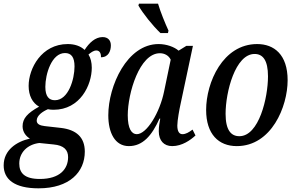

<svg xmlns="http://www.w3.org/2000/svg" viewBox="-62 -786 1612 1046"><path d="M148 240C317 240 400 151 400 40C400 -39 353 -79 271 -89L182 -99C157 -102 138 -109 138 -129C138 -157 171 -179 199 -191C208 -189 219 -188 230 -188C375 -188 438 -323 438 -417C438 -445 432 -470 420 -489C433 -499 446 -511 463 -511C481 -511 489 -495 488 -474C530 -474 542 -510 542 -539C542 -565 527 -584 497 -584C457 -584 424 -553 399 -514C376 -536 343 -546 307 -546C164 -546 94 -413 94 -318C94 -265 115 -225 151 -205C88 -170 61 -141 61 -98C61 -67 80 -43 101 -31C29 -15 -42 31 -42 115C-42 191 17 240 148 240ZM237 -240C205 -240 185 -260 185 -313C185 -382 219 -497 292 -497C326 -497 344 -475 344 -424C344 -355 311 -240 237 -240ZM155 189C70 189 43 155 43 105C43 45 87 1 152 -7L230 1C286 6 309 31 309 70C309 133 266 189 155 189Z M812 -606H853L856 -619C838 -658 811 -724 799 -766H695L692 -756C717 -712 770 -646 812 -606ZM640 10C715 10 765 -46 807 -140H811C807 -116 803 -98 803 -71C803 -20 831 10 876 10C930 10 976 -23 1003 -48L987 -80C967 -65 950 -55 932 -55C914 -55 904 -71 904 -102C904 -130 916 -194 921 -216L989 -536H953L911 -510C888 -530 846 -546 802 -546C630 -546 528 -318 528 -158C528 -63 564 10 640 10ZM683 -55C655 -55 634 -85 634 -158C634 -278 698 -496 809 -496C834 -496 857 -484 868 -461L832 -288C809 -174 738 -55 683 -55Z M1228 10C1417 10 1505 -205 1505 -349C1505 -489 1431 -546 1339 -546C1152 -546 1061 -337 1061 -187C1061 -55 1129 10 1228 10ZM1242 -44C1196 -44 1167 -78 1167 -166C1167 -285 1220 -492 1325 -492C1370 -492 1398 -458 1398 -370C1398 -254 1349 -44 1242 -44Z"/></svg>

Font: Noto Serif Condensed Medium
Style: Italic
Weight: 500
Width: 3
Italic angle: -12°
Designer: Monotype Design Team
Foundry: Monotype Imaging Inc.
Version: Version 2.013